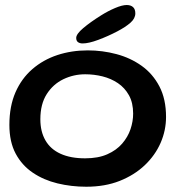

<svg xmlns="http://www.w3.org/2000/svg" viewBox="-20 -700 710 747"><path d="M315.5 26.5Q257.5 26.5 203.8 13.5Q150 0.5 107.8 -28Q65.5 -56.5 41 -102.2Q16.5 -148 16.5 -214Q16.5 -286.5 40.2 -340.8Q64 -395 106 -431.2Q148 -467.5 203.2 -485.8Q258.5 -504 321.5 -504Q378.5 -504 433 -489.5Q487.5 -475 531 -444Q574.5 -413 600.2 -363.8Q626 -314.5 626 -245Q626 -192.5 604.8 -144Q583.5 -95.5 543.2 -57.2Q503 -19 445.8 3.8Q388.5 26.5 315.5 26.5ZM311 -84Q362 -84 397.5 -99.8Q433 -115.5 455.2 -141.2Q477.5 -167 487.8 -197.5Q498 -228 498 -258Q498 -300 481.8 -329.2Q465.5 -358.5 438.8 -376.5Q412 -394.5 379 -402.8Q346 -411 311.5 -411Q266.5 -411 226.5 -391.8Q186.5 -372.5 161.8 -333.8Q137 -295 137 -236Q137 -188 156.8 -153.8Q176.5 -119.5 215.5 -101.8Q254.5 -84 311 -84ZM301.5 -531Q290.5 -531 283.5 -536Q276.5 -541 276.5 -552.5Q276.5 -567.5 304 -590.8Q331.5 -614 373 -640Q400 -657 427.8 -668.8Q455.5 -680.5 473 -680.5Q488.5 -680.5 497.5 -672.5Q506.5 -664.5 506.5 -648Q506.5 -628.5 487.8 -611.8Q469 -595 435.5 -577.5Q400 -559 362.5 -545Q325 -531 301.5 -531Z"/></svg>

Font: Gluten Thin
Style: Regular
Weight: 400
Version: Version 1.300